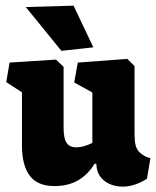

<svg xmlns="http://www.w3.org/2000/svg" viewBox="-20 -659 559 687"><path d="M199.7 -477.1 72.3 -633.8 243.2 -638.7 314 -489.7ZM58.6 -138.7Q58.6 -66.9 86.7 -30Q114.7 6.8 174.8 6.8Q223.1 6.8 258.5 -13.2Q293.9 -33.2 318.4 -72.8H324.7L325.2 -66.4Q327.6 -32.2 354 -11.7Q380.4 8.8 419.9 8.8Q440.4 8.8 463.1 1.2Q485.8 -6.3 505.9 -19.5L518.1 -92.8L504.4 -97.2Q486.8 -106 477.8 -115.5Q468.8 -125 465.1 -139.9Q461.4 -154.8 461.4 -180.7V-422.4L435.5 -448.2L258.3 -435.1L245.6 -363.8L310.5 -328.1V-147.9Q279.3 -131.8 252.9 -131.8Q229.5 -131.8 218.5 -147.5Q207.5 -163.1 207.5 -203.1V-419.9L180.2 -445.8L14.2 -435.1L2.4 -365.2L58.6 -328.6Z"/></svg>

Font: Neuton ExtraBold
Style: Regular
Weight: 800
Designer: Brian M Zick
Foundry: Brian M Zick
Version: Version 1.560